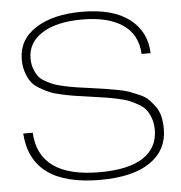

<svg xmlns="http://www.w3.org/2000/svg" viewBox="-53 -787 797 846"><g transform="rotate(-5 345.5 -364.5)"><path d="M357 8Q51 8 36 -225H78Q88 -26 357 -26Q486 -26 550.5 -69Q615 -112 615 -191Q615 -218 607.5 -240Q600 -262 589 -277.5Q578 -293 557 -305.5Q536 -318 517 -326Q498 -334 465.5 -341Q433 -348 409.5 -351.5Q386 -355 345 -361Q303 -367 279.5 -370.5Q256 -374 221 -381.5Q186 -389 166.5 -397.5Q147 -406 123 -420Q99 -434 87 -451.5Q75 -469 66.5 -494Q58 -519 58 -550Q58 -638 135 -687.5Q212 -737 340 -737Q476 -737 549.5 -681Q623 -625 626 -529H586Q582 -615 517.5 -659Q453 -703 338 -703Q225 -703 161 -662.5Q97 -622 97 -552Q97 -527 104 -507.5Q111 -488 120.5 -474Q130 -460 150.5 -448.5Q171 -437 187.5 -430.5Q204 -424 236.5 -417Q269 -410 291 -407Q313 -404 355 -398Q393 -393 414 -389.5Q435 -386 468 -380Q501 -374 519.5 -367Q538 -360 563 -349Q588 -338 602 -323.5Q616 -309 629.5 -290.5Q643 -272 649 -247Q655 -222 655 -192Q655 -98 578.5 -45Q502 8 357 8Z"/></g></svg>

Font: Mona Sans Expanded ExtraLight
Style: Regular
Weight: 200
Width: 7
Designer: Deni Anggara
Foundry: GitHub
Version: Version 1.001;gftools[0.9.33]